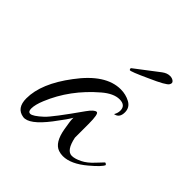

<svg xmlns="http://www.w3.org/2000/svg" viewBox="-118 -469 559 559"><g transform="rotate(45 162.0 -189.5)"><path d="M55 4Q23 -1 23 -41Q23 -102 79 -176Q137 -254 199 -254Q220 -254 237.5 -244.5Q255 -235 255 -215Q255 -192 236 -189Q242 -199 242 -209Q242 -231 217 -231Q193 -231 165 -207Q96 -148 64 -70Q54 -46 54 -30Q54 -17 63 -17Q73 -17 98 -40Q115 -56 172 -137Q187 -158 196 -158Q204 -158 204 -116V-60Q213 -16 235 -16Q247 -16 264.5 -24.5Q282 -33 299 -52L317 -71Q320 -72 324 -67Q320 -56 289 -30Q250 3 217 3Q208 3 199 0Q173 -9 165 -56Q163 -69 161.5 -78Q160 -87 160 -93Q160 -96 160 -98Q154 -86 125 -48Q82 8 55 4ZM178 -312Q176 -314 176 -316V-318L177 -319L249 -374Q261 -383 273 -383Q282 -383 288 -378Q294 -373 289 -365Q284 -356 234 -334Q182 -310 178 -312Z"/></g></svg>

Font: Lovers Quarrel
Style: Regular
Weight: 400
Designer: Robert E. Leuschke
Foundry: Robert E. Leuschke
Version: Version 1.010; ttfautohint (v1.8.3)